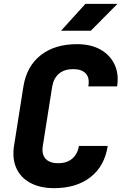

<svg xmlns="http://www.w3.org/2000/svg" viewBox="-20 -970 640 1000"><path d="M262 10Q189 10 138 -17.5Q87 -45 65 -94.5Q43 -144 53 -210L102 -520Q119 -625 192 -682.5Q265 -740 381 -740Q453 -740 503 -712Q553 -684 576.5 -634.5Q600 -585 590 -520H440Q448 -564 427 -587Q406 -610 361 -610Q316 -610 288 -587Q260 -564 252 -520L203 -210Q196 -167 217 -143.5Q238 -120 283 -120Q328 -120 356 -143.5Q384 -167 391 -210H541Q525 -105 451.5 -47.5Q378 10 262 10ZM298 -810 425 -950H592L453 -810Z"/></svg>

Font: JetBrains Mono NL ExtraBold
Style: Italic
Weight: 800
Italic angle: -9°
Monospace: yes
Designer: Philipp Nurullin, Konstantin Bulenkov
Foundry: JetBrains
Version: Version 2.305; ttfautohint (v1.8.4.7-5d5b)